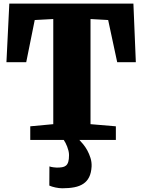

<svg xmlns="http://www.w3.org/2000/svg" viewBox="-20 -763 781 1047"><path d="M145 -74.2 270.5 -85.9V-659.2L169.4 -653.8L123 -423.8H15.1L30.8 -743.2H707.5L720.7 -423.8H619.1L569.8 -653.8L473.6 -659.2V-85.9L611.8 -74.2V0H412.6Q421.4 8.8 433.3 23.2Q445.3 37.6 455.8 56.6Q466.3 75.7 473.4 98.1Q480.5 120.6 479.5 145Q477.5 179.7 466.3 202.4Q455.1 225.1 434.8 238.8Q414.6 252.4 385.7 258.1Q356.9 263.7 319.8 263.7H319.3Q311 263.7 301.3 262.5Q291.5 261.2 282 259.3Q272.5 257.3 263.9 254.6Q255.4 252 249 249L249.5 144.5Q259.8 147.9 272 149.4Q284.2 150.9 289.6 150.9H290Q306.2 150.9 318.6 148.9Q331.1 147 339.6 140.1Q348.1 133.3 352.3 119.6Q356.4 106 356.4 83Q356.4 71.3 353.5 59.3Q350.6 47.4 346.2 36.1Q341.8 24.9 336.9 15.6Q332 6.3 327.6 0H145Z"/></svg>

Font: Merriweather UltraBold
Style: Regular
Weight: 900
Designer: Eben Sorkin ( sorkintype@gmail.com )
Foundry: Eben Sorkin
Version: Version 1.570; ttfautohint (v1.3) -l 8 -r 32 -G 0 -x 0 -H 60